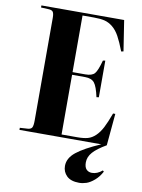

<svg xmlns="http://www.w3.org/2000/svg" viewBox="-103 -799 821 1109"><g transform="rotate(10 307.5 -244.5)"><path d="M439.9 241.2Q391.1 241.2 366.9 217.5Q342.8 193.8 342.8 159.2Q342.8 113.3 387.7 77.4Q432.6 41.5 527.8 0H47.9V-12.2L94.2 -15.1Q112.8 -16.6 118.9 -27.3Q125 -38.1 125 -68.8V-670.9Q125 -696.3 118.2 -705.8Q111.3 -715.3 90.8 -715.8L47.9 -717.8V-730H533.2L561 -550.8L547.9 -547.9Q527.3 -601.6 509.8 -633.3Q492.2 -665 469.5 -683.3Q446.8 -701.7 422.1 -707.8Q397.5 -713.9 358.9 -713.9H292V-381.8H367.2Q406.2 -381.8 421.6 -399.7Q437 -417.5 453.1 -478L466.8 -480V-265.1L453.1 -263.2Q439.9 -324.2 423.1 -345.2Q406.2 -366.2 368.2 -366.2H292V-16.1H384.8Q421.4 -16.1 445.3 -22.7Q469.2 -29.3 490.2 -49.3Q511.2 -69.3 527.6 -100.8Q543.9 -132.3 564 -187H577.1L560.1 0Q506.8 30.8 482.4 58.3Q458 85.9 458 118.2Q458 146.5 470.5 159.2Q482.9 171.9 502.9 171.9Q534.2 171.9 563 147L569.8 152.8Q553.2 184.6 528.8 205.6Q504.4 226.6 482.7 233.9Q460.9 241.2 439.9 241.2Z"/></g></svg>

Font: Display Regular
Style: Bold
Weight: 700
Designer: Latin by Veronika Burian and Jose Scaglione. Greek by Irene Vlachou. Cyrillic by Vera Evstafieva.
Foundry: TypeTogether
Version: Version 3.002